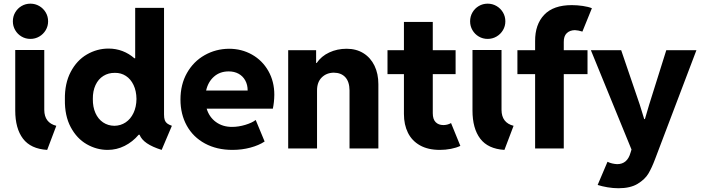

<svg xmlns="http://www.w3.org/2000/svg" viewBox="-20 -794 3749 1027"><path d="M61.5 -203.1V-526.4H216.8V-206.1Q217.3 -137.2 281.2 -121.1L232.4 7.8Q144.5 2.4 103 -52.2Q61.5 -106.9 61.5 -203.1ZM48.8 -679.7Q48.8 -706.1 61.3 -727.5Q73.7 -749 95.2 -761.7Q116.7 -774.4 142.6 -774.4Q168.5 -774.4 190.2 -761.7Q211.9 -749 224.6 -727.5Q237.3 -706.1 237.3 -679.7Q237.3 -654.3 224.6 -632.8Q211.9 -611.3 190.2 -598.6Q168.5 -585.9 142.6 -585.9Q116.7 -585.9 95.2 -598.6Q73.7 -611.3 61.3 -632.8Q48.8 -654.3 48.8 -679.7Z M726.6 -73.2H721.7Q689.5 -35.2 646.7 -13.7Q604 7.8 555.7 7.8Q496.6 7.8 443.6 -22.7Q390.6 -53.2 358.2 -114Q325.7 -174.8 327.1 -261.7Q325.7 -347.7 358.2 -409.4Q390.6 -471.2 444.8 -502.7Q499 -534.2 560.5 -534.2Q600.1 -534.2 635.3 -520.8Q670.4 -507.3 698.7 -482.4H703.1V-752H857.4V-181.6Q857.4 -162.6 861.3 -151.6Q865.2 -140.6 874 -133.8Q882.8 -127 899.4 -121.1L844.7 7.8Q794.9 -7.8 765.6 -27.8Q736.3 -47.9 726.6 -73.2ZM710 -264.6Q709.5 -307.6 694.3 -339.4Q679.2 -371.1 653.3 -387.9Q627.4 -404.8 594.7 -404.3Q560.1 -404.8 533 -387.9Q505.9 -371.1 491 -339.1Q476.1 -307.1 476.6 -264.6Q476.1 -221.7 490.5 -189.5Q504.9 -157.2 531.2 -139.4Q557.6 -121.6 591.8 -121.1Q625.5 -121.6 652.1 -139.4Q678.7 -157.2 694.1 -189.7Q709.5 -222.2 710 -264.6Z M945.3 -261.7Q945.3 -342.3 980.2 -403.8Q1015.1 -465.3 1074.7 -499Q1134.3 -532.7 1205.1 -533.2Q1272.5 -533.2 1327.9 -502Q1383.3 -470.7 1415.3 -414.6Q1447.3 -358.4 1447.3 -287.1Q1446.8 -247.6 1439.5 -212.9H1085.4Q1099.1 -167.5 1135 -141.4Q1170.9 -115.2 1220.7 -115.2Q1255.9 -115.2 1292.2 -126.2Q1328.6 -137.2 1347.7 -152.3L1395.5 -37.1Q1364.7 -16.6 1319.3 -4.4Q1273.9 7.8 1223.6 7.8Q1139.6 7.8 1076.4 -26.4Q1013.2 -60.5 979.2 -121.8Q945.3 -183.1 945.3 -261.7ZM1304.7 -309.6Q1304.7 -340.8 1291.7 -364Q1278.8 -387.2 1255.9 -399.7Q1232.9 -412.1 1203.1 -412.1Q1156.2 -412.1 1124.5 -384Q1092.8 -356 1082.5 -309.6Z M1521.5 -525.4H1670.9V-457H1673.8Q1698.7 -493.7 1741.2 -513.4Q1783.7 -533.2 1834 -533.2Q1885.7 -533.2 1924.1 -509.3Q1962.4 -485.4 1983.2 -442.4Q2003.9 -399.4 2003.9 -343.8V0H1849.6V-310.5Q1849.1 -356.9 1827.1 -380.9Q1805.2 -404.8 1765.6 -405.3Q1726.1 -404.8 1700.7 -379.4Q1675.3 -354 1675.8 -308.6V0H1521.5Z M2140.6 -184.6V-397.5H2052.7V-525.4H2140.6V-676.8H2294.9V-525.4H2417V-397.5H2294.9V-188.5Q2294.9 -156.2 2310.3 -140.6Q2325.7 -125 2351.6 -125Q2373.5 -125 2392.6 -135.7L2442.4 -13.7Q2420.9 -3.4 2391.8 2.2Q2362.8 7.8 2333 7.8Q2269.5 7.8 2226.6 -16.4Q2183.6 -40.5 2162.1 -83.7Q2140.6 -127 2140.6 -184.6Z M2507.3 -203.1V-526.4H2662.6V-206.1Q2663.1 -137.2 2727.1 -121.1L2678.2 7.8Q2590.3 2.4 2548.8 -52.2Q2507.3 -106.9 2507.3 -203.1ZM2494.6 -679.7Q2494.6 -706.1 2507.1 -727.5Q2519.5 -749 2541 -761.7Q2562.5 -774.4 2588.4 -774.4Q2614.3 -774.4 2636 -761.7Q2657.7 -749 2670.4 -727.5Q2683.1 -706.1 2683.1 -679.7Q2683.1 -654.3 2670.4 -632.8Q2657.7 -611.3 2636 -598.6Q2614.3 -585.9 2588.4 -585.9Q2562.5 -585.9 2541 -598.6Q2519.5 -611.3 2507.1 -632.8Q2494.6 -654.3 2494.6 -679.7Z M2747.6 -525.4H2842.3V-574.2Q2841.8 -663.1 2890.9 -714.8Q2939.9 -766.6 3038.6 -766.6Q3067.4 -766.6 3097.4 -762.2Q3127.4 -757.8 3146 -750L3095.2 -625Q3074.2 -631.8 3055.2 -632.8Q3027.8 -632.3 3011.5 -616.5Q2995.1 -600.6 2995.6 -569.3V-525.4H3122.6V-397.5H2995.6V0H2842.3V-397.5H2747.6Z M3176.8 195.3 3229.5 71.3Q3240.7 77.1 3254.6 80.3Q3268.6 83.5 3281.2 84Q3335.4 84 3352.5 23.4L3357.9 5.9L3140.6 -525.4H3302.7L3402.3 -233.4L3425.8 -157.2H3429.7L3452.1 -233.4L3543.9 -525.4H3705.1L3483.4 58.6Q3466.3 104 3448.2 134.5Q3430.2 165 3391.1 189Q3352.1 212.9 3288.1 212.9Q3259.8 212.9 3229.5 207.8Q3199.2 202.6 3176.8 195.3Z"/></svg>

Font: Reddit Sans Strawberry ExBold
Style: Regular
Weight: 800
Designer: Stephen Hutchings
Foundry: Reddit
Version: Version 1.013